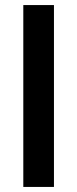

<svg xmlns="http://www.w3.org/2000/svg" viewBox="-20 -738 304 758"><path d="M193 0H72V-718H193Z"/></svg>

Font: 42dot Sans Light
Style: Bold
Weight: 700
Version: Version 1.000